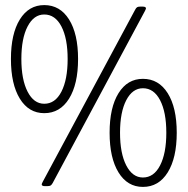

<svg xmlns="http://www.w3.org/2000/svg" viewBox="-20 -729 738 755"><path d="M154 -284Q93 -284 58 -341Q23 -398 23 -497Q23 -596 58 -652.5Q93 -709 154 -709Q216 -709 251.5 -652.5Q287 -596 287 -497Q287 -398 251.5 -341Q216 -284 154 -284ZM154 -321Q197 -321 221.5 -368.5Q246 -416 246 -497Q246 -578 221.5 -625Q197 -672 154 -672Q113 -672 88.5 -625Q64 -578 64 -497Q64 -416 88.5 -368.5Q113 -321 154 -321ZM157 3Q144 3 144 -4Q144 -6 148 -14L511 -690Q515 -698 519 -700.5Q523 -703 531 -703H541Q554 -703 554 -696Q554 -694 550 -686L187 -9Q183 -2 179 0.5Q175 3 165 3ZM542 6Q481 6 446 -51Q411 -108 411 -207Q411 -306 446 -362.5Q481 -419 542 -419Q604 -419 639.5 -362.5Q675 -306 675 -207Q675 -108 639.5 -51Q604 6 542 6ZM542 -31Q585 -31 609.5 -78.5Q634 -126 634 -207Q634 -288 609.5 -335Q585 -382 542 -382Q501 -382 476.5 -335Q452 -288 452 -207Q452 -126 476.5 -78.5Q501 -31 542 -31Z"/></svg>

Font: Asap ExtraLight
Style: Regular
Weight: 200
Designer: Pablo Cosgaya
Foundry: Omnibus-Type
Version: Version 3.001; ttfautohint (v1.8.4.7-5d5b)